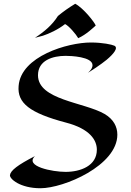

<svg xmlns="http://www.w3.org/2000/svg" viewBox="-20 -954 695 1021"><path d="M588 -711C575 -717 526 -728 463 -728C340 -728 91 -655 79 -497C71 -406 138 -353 331 -302C458 -269 495 -209 495 -158C495 -72 408 -40 329 -40C259 -40 109 -69 166 -124C74 -77 36 -47 33 -23C30 -3 87 47 195 47C320 47 604 -74 604 -238C604 -280 584 -320 536 -348C427 -411 182 -422 182 -554C182 -633 260 -657 329 -657C355 -657 472 -653 472 -607C472 -596 466 -583 448 -567C511 -606 547 -636 547 -636C584 -667 611 -700 588 -711ZM489 -818C485 -833 424 -911 380 -934C344 -912 317 -893 288 -869C258 -821 215 -785 166 -753L208 -764C239 -774 288 -796 326 -826C346 -817 385 -771 396 -751C440 -771 476 -807 489 -818Z"/></svg>

Font: Eagle Lake
Style: Regular
Weight: 400
Designer: Astigmatic (AOETI)
Foundry: Astigmatic (AOETI)
Version: Version 1.000